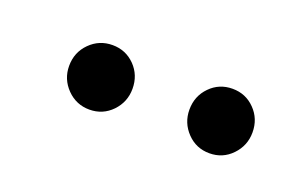

<svg xmlns="http://www.w3.org/2000/svg" viewBox="-31 -797 391 246"><g transform="rotate(20 164.5 -674.0)"><path d="M137.2 -673.8Q137.2 -655.8 124.8 -642.8Q112.3 -629.9 94.2 -629.9Q76.2 -629.9 63.5 -642.8Q50.8 -655.8 50.8 -673.8Q50.8 -692.4 63.5 -705.1Q76.2 -717.8 94.2 -717.8Q112.3 -717.8 124.8 -705.1Q137.2 -692.4 137.2 -673.8ZM300.8 -673.8Q300.8 -655.8 288.3 -642.8Q275.9 -629.9 257.8 -629.9Q239.7 -629.9 227.3 -642.8Q214.8 -655.8 214.8 -673.8Q214.8 -692.4 227.3 -705.1Q239.7 -717.8 257.8 -717.8Q275.9 -717.8 288.3 -705.1Q300.8 -692.4 300.8 -673.8Z"/></g></svg>

Font: Montserrat arm Light
Style: Regular
Weight: 300
Designer: Julieta Ulanovsky
Foundry: Julieta Ulanovsky
Version: Version 6.000;PS 006.000;hotconv 1.0.88;makeotf.lib2.5.64775